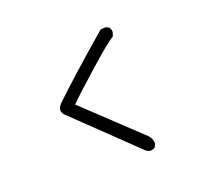

<svg xmlns="http://www.w3.org/2000/svg" viewBox="-124 -897 1249 1102"><g transform="rotate(-20 500.0 -346.0)"><path d="M618 31H612L593 21L223 -335Q211 -349 211 -363Q211 -382 230 -401Q337 -505 587 -721L618 -723L638 -713Q647 -701 647 -684Q647 -679 638 -658Q603 -639 478 -528Q353 -417 302 -366L638 -49Q657 -27 657 2L647 21Q636 31 618 31Z"/></g></svg>

Font: Xiaolai SC
Style: Regular
Weight: 400
Designer: Nozomi Seto 瀬戸のぞみ
Version: Version 3.11;December 4, 2020;FontCreator 13.0.0.2613 64-bit